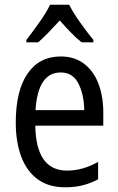

<svg xmlns="http://www.w3.org/2000/svg" viewBox="-20 -786 502 816"><path d="M238 -546Q297 -546 337.5 -515Q378 -484 398.5 -430Q419 -376 419 -308V-252H130Q133 -61 265 -61Q332 -61 397 -98V-24Q365 -7 331.5 1.5Q298 10 257 10Q186 10 139.5 -24.5Q93 -59 70 -121Q47 -183 47 -265Q47 -400 97 -473Q147 -546 238 -546ZM238 -478Q141 -478 131 -318H338Q337 -385 313 -431.5Q289 -478 238 -478ZM274 -766Q291 -732 321 -690Q351 -648 377 -616V-606H327Q304 -624 281 -648Q258 -672 234 -699Q209 -672 185.5 -647.5Q162 -623 142 -606H92V-616Q119 -651 148 -692Q177 -733 193 -766Z"/></svg>

Font: Noto Sans Thai Cond
Style: Regular
Weight: 400
Width: 3
Designer: Monotype Design Team
Foundry: Monotype Imaging Inc.
Version: Version 2.002; ttfautohint (v1.8.4.7-5d5b)